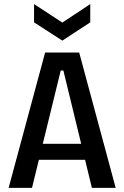

<svg xmlns="http://www.w3.org/2000/svg" viewBox="-20 -916 605 936"><path d="M22 0 200 -660H366L544 0H428L289 -572H276L136 0ZM127 -137V-215H449V-137ZM146 -896 284 -806 420 -896V-807L284 -718L146 -807Z"/></svg>

Font: Bricolage Grotesque SemiCondensed Medium
Style: Regular
Weight: 500
Width: 4
Designer: Mathieu Triay
Foundry: Atelier Triay
Version: Version 1.001;gftools[0.9.33.dev8+g029e19f]